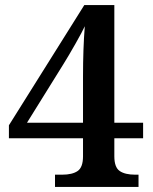

<svg xmlns="http://www.w3.org/2000/svg" viewBox="-20 -734 599 754"><path d="M196 -48H224Q264 -48 285 -62.5Q306 -77 306 -120V-191H15V-242L311 -714H429V-252H542V-191H429V-120Q429 -77 450 -62.5Q471 -48 511 -48H524V0H196ZM306 -252V-432Q306 -544 313 -631Q304 -611 276.5 -562.5Q249 -514 229 -482L86 -252Z"/></svg>

Font: Noto Serif SemiBold
Style: Regular
Weight: 600
Designer: Monotype Design Team
Foundry: Monotype Imaging Inc.
Version: Version 1.001